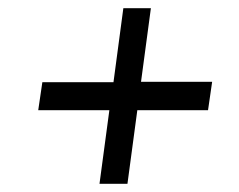

<svg xmlns="http://www.w3.org/2000/svg" viewBox="-20 -597 581 467"><path d="M496 -398H323L347 -577H280L256 -397H83L73 -329H246L222 -150H290L314 -329H486Z"/></svg>

Font: United Sans
Style: Italic
Weight: 400
Italic angle: -8°
Designer: Pablo Impallari, Rodrigo Fuenzalida (Modified by Dan O. Williams)
Version: Version 1.000;PS 001.000;hotconv 1.0.88;makeotf.lib2.5.64775